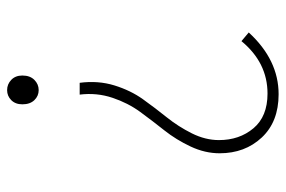

<svg xmlns="http://www.w3.org/2000/svg" viewBox="-152 -428 804 540"><g transform="rotate(-90 250.0 -158.0)"><path d="M254.9 223.6Q177.7 223.6 133.3 176.3Q88.9 128.9 88.9 57.6Q88.9 16.6 107.9 -23.9Q127 -64.5 153.3 -97.7Q179.7 -130.9 205.1 -165.5Q230.5 -200.2 245.1 -244.1Q259.8 -288.1 253.9 -335.9H287.1Q293.9 -284.2 279.8 -238.3Q265.6 -192.4 240.7 -157.7Q215.8 -123 189.9 -90.8Q164.1 -58.6 145 -20.5Q126 17.6 126 55.7Q126 113.3 159.2 152.8Q192.4 192.4 256.8 192.4Q343.8 192.4 404.3 119.1L428.7 139.6Q351.6 223.6 254.9 223.6ZM226.6 -497.1Q226.6 -516.6 238.3 -528.3Q250 -540 266.6 -540Q283.2 -540 295.4 -528.3Q307.6 -516.6 307.6 -497.1Q307.6 -475.6 295.4 -463.4Q283.2 -451.2 266.6 -451.2Q250 -451.2 238.3 -463.4Q226.6 -475.6 226.6 -497.1Z"/></g></svg>

Font: GenEi Gothic M ExtraLight
Style: Regular
Weight: 200
Designer: o_tamon (Modified); [Source Han Sans]
Ryoko NISHIZUKA  (kana & ideographs); Paul D. Hunt (Latin, Greek & Cyrillic); Wenl
Version: Version 1.1a;Original Version 1.004